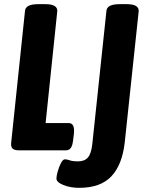

<svg xmlns="http://www.w3.org/2000/svg" viewBox="-20 -722 693 922"><path d="M360 180Q318 180 284.5 166.5Q251 153 251 135Q251 124 257 102Q263 80 272.5 61.5Q282 43 292 43Q301 43 315.5 48Q330 53 353 53Q386 53 402 34.5Q418 16 423 -28L491 -669Q493 -702 554 -702H589Q648 -702 646 -668L579 -38Q567 69 515 124.5Q463 180 360 180ZM72 0Q48 0 39.5 -9.5Q31 -19 34 -40L100 -669Q102 -702 163 -702H198Q257 -702 255 -668L199 -131H310Q340 -131 335 -81L331 -48Q328 -22 319.5 -11Q311 0 296 0Z"/></svg>

Font: Asap Semi Condensed Semi Condensed Regular
Style: Bold Italic
Weight: 700
Width: 4
Italic angle: -6°
Designer: Pablo Cosgaya
Foundry: Omnibus-Type
Version: Version 3.001; ttfautohint (v1.8.4.7-5d5b)